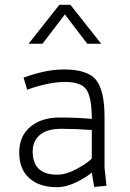

<svg xmlns="http://www.w3.org/2000/svg" viewBox="-20 -770 540 799"><path d="M218 -43Q255 -43 298.5 -66.5Q342 -90 362 -110V-229Q296 -234 236 -234Q176 -234 146 -208.5Q116 -183 116 -140Q116 -43 218 -43ZM217 9Q144 9 102 -28.5Q60 -66 60 -135Q60 -204 106 -242Q152 -281 228 -281Q304 -281 362 -275Q362 -364 340 -396.5Q318 -429 251 -429Q184 -429 93 -397L78 -447Q171 -481 246 -481Q345 -481 380 -437Q415 -393 415 -283V-73L423 3L372 8L362 -52Q339 -32 297 -11.5Q255 9 217 9ZM273 -750 401 -588H343L250 -710L157 -588H99L227 -750Z"/></svg>

Font: Lekton
Style: Regular
Weight: 400
Designer: Paolo Mazzetti, Luciano Perondi, Raffaele Flato, Elena Papassissa, Emilio Macchia, Michela Povoleri, Tobias Seemiller, R
Version: Version 34.000